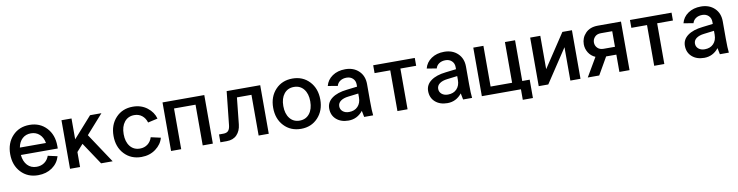

<svg xmlns="http://www.w3.org/2000/svg" viewBox="-20 -1193 7601 1978"><g transform="rotate(-10 3780.0 -204.0)"><path d="M530 -255V-228H144Q151 -159 188 -119.5Q225 -80 284 -80Q331 -80 365.5 -104.5Q400 -129 415 -172L514 -150Q493 -78 431.5 -35Q370 8 284 8Q175 8 106 -65.5Q37 -139 37 -255Q37 -371 106 -444.5Q175 -518 284 -518Q393 -518 461.5 -444.5Q530 -371 530 -255ZM147 -305H420Q410 -363 373.5 -396.5Q337 -430 284 -430Q230 -430 194 -397Q158 -364 147 -305Z M618 -508H723V-290L917 -508H1036L859 -309L1064 0H943L789 -231L723 -157V0H618Z M1365 -518Q1452 -518 1514.5 -470Q1577 -422 1595 -353L1493 -330Q1479 -377 1445.5 -403.5Q1412 -430 1365 -430Q1300 -430 1262 -382.5Q1224 -335 1224 -255Q1224 -175 1262 -127.5Q1300 -80 1365 -80Q1411 -80 1445 -105.5Q1479 -131 1493 -176L1595 -153Q1578 -86 1515 -39Q1452 8 1365 8Q1256 8 1187 -65.5Q1118 -139 1118 -255Q1118 -371 1187 -444.5Q1256 -518 1365 -518Z M2112 -508V0H2006V-426H1781V0H1675V-508Z M2697 -508V0H2591V-426H2439L2410 -148Q2403 -81 2364 -40.5Q2325 0 2258 0H2191V-82H2237Q2272 -82 2288.5 -100.5Q2305 -119 2309 -158L2346 -508Z M3281 -255Q3281 -140 3212 -66Q3143 8 3035 8Q2926 8 2857 -65.5Q2788 -139 2788 -255Q2788 -371 2857 -444.5Q2926 -518 3035 -518Q3143 -518 3212 -444.5Q3281 -371 3281 -255ZM2894 -255Q2894 -174 2932 -126Q2970 -78 3035 -78Q3100 -78 3138 -126Q3176 -174 3176 -255Q3176 -335 3138 -382.5Q3100 -430 3035 -430Q2970 -430 2932 -382.5Q2894 -335 2894 -255Z M3695 0Q3686 -38 3682 -66Q3622 9 3531 9Q3452 9 3403.5 -34Q3355 -77 3355 -148Q3355 -213 3411 -254.5Q3467 -296 3568 -307L3677 -320V-342Q3677 -381 3651.5 -405.5Q3626 -430 3586 -430Q3547 -430 3519.5 -412Q3492 -394 3483 -362L3381 -379Q3397 -442 3452.5 -480Q3508 -518 3587 -518Q3674 -518 3728.5 -466Q3783 -414 3783 -328V-148Q3783 -47 3789 0ZM3461 -152Q3461 -119 3486 -98Q3511 -77 3551 -77Q3609 -77 3643 -112.5Q3677 -148 3677 -207V-248L3571 -235Q3519 -229 3490 -207.5Q3461 -186 3461 -152Z M4314 -508V-426H4149V0H4043V-426H3879V-508Z M4730 0Q4721 -38 4717 -66Q4657 9 4566 9Q4487 9 4438.5 -34Q4390 -77 4390 -148Q4390 -213 4446 -254.5Q4502 -296 4603 -307L4712 -320V-342Q4712 -381 4686.5 -405.5Q4661 -430 4621 -430Q4582 -430 4554.5 -412Q4527 -394 4518 -362L4416 -379Q4432 -442 4487.5 -480Q4543 -518 4622 -518Q4709 -518 4763.5 -466Q4818 -414 4818 -328V-148Q4818 -47 4824 0ZM4496 -152Q4496 -119 4521 -98Q4546 -77 4586 -77Q4644 -77 4678 -112.5Q4712 -148 4712 -207V-248L4606 -235Q4554 -229 4525 -207.5Q4496 -186 4496 -152Z M5441 -82V110H5335V0H4926V-508H5032V-82H5257V-508H5363V-82Z M5627 -508V-159L5858 -508H5958V0H5852V-349L5621 0H5521V-508Z M6365 0V-181H6258L6154 0H6034L6149 -196Q6103 -216 6078 -256.5Q6053 -297 6053 -344Q6053 -411 6099.5 -459.5Q6146 -508 6229 -508H6471V0ZM6246 -263H6365V-426H6246Q6205 -426 6182 -401.5Q6159 -377 6159 -344Q6159 -311 6182 -287Q6205 -263 6246 -263Z M7000 -508V-426H6835V0H6729V-426H6565V-508Z M7416 0Q7407 -38 7403 -66Q7343 9 7252 9Q7173 9 7124.5 -34Q7076 -77 7076 -148Q7076 -213 7132 -254.5Q7188 -296 7289 -307L7398 -320V-342Q7398 -381 7372.5 -405.5Q7347 -430 7307 -430Q7268 -430 7240.5 -412Q7213 -394 7204 -362L7102 -379Q7118 -442 7173.5 -480Q7229 -518 7308 -518Q7395 -518 7449.5 -466Q7504 -414 7504 -328V-148Q7504 -47 7510 0ZM7182 -152Q7182 -119 7207 -98Q7232 -77 7272 -77Q7330 -77 7364 -112.5Q7398 -148 7398 -207V-248L7292 -235Q7240 -229 7211 -207.5Q7182 -186 7182 -152Z"/></g></svg>

Font: LT Superior Semi-bold
Style: Regular
Weight: 600
Designer: Daniel Lyons
Foundry: LyonsType
Version: Version 1.0